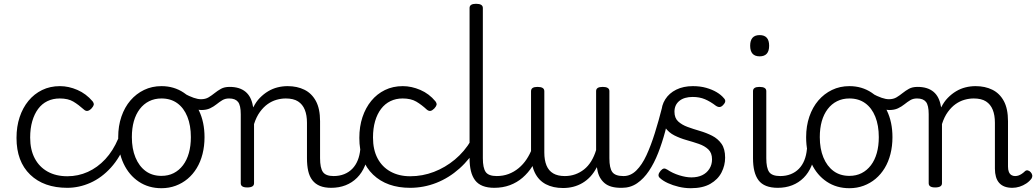

<svg xmlns="http://www.w3.org/2000/svg" viewBox="-20 -973 5461 1012"><path d="M335 17Q211 17 139 -52.5Q67 -122 67 -246Q67 -306 83.5 -355.5Q100 -405 130 -441.5Q160 -478 202 -498.5Q244 -519 296 -519Q342 -519 388 -499Q434 -479 468 -439Q476 -428 474 -420Q472 -412 462 -401Q451 -390 441.5 -388.5Q432 -387 423 -395Q394 -421 366.5 -437.5Q339 -454 295 -454Q259 -454 230 -440Q201 -426 181 -399Q161 -372 150 -334Q139 -296 139 -248Q139 -184 163 -138.5Q187 -93 231 -68.5Q275 -44 335 -44Q347 -44 354 -34.5Q361 -25 361 -13.5Q361 -2 354.5 7.5Q348 17 335 17Z M334 17Q325 17 320.5 7.5Q316 -2 316 -13.5Q316 -25 321 -34.5Q326 -44 335 -44Q392 -44 443 -67Q494 -90 535 -134Q576 -178 603 -242Q608 -250 618.5 -248.5Q629 -247 638 -239Q647 -231 643 -221Q613 -143 564.5 -89.5Q516 -36 456.5 -9.5Q397 17 334 17Z M831 19Q763 19 711.5 -15.5Q660 -50 631.5 -110.5Q603 -171 603 -250Q603 -309 620 -358.5Q637 -408 667.5 -443.5Q698 -479 739.5 -499Q781 -519 831 -519Q897 -519 948.5 -484.5Q1000 -450 1029 -389.5Q1058 -329 1058 -250Q1058 -203 1047.5 -161.5Q1037 -120 1017 -87Q997 -54 969 -30.5Q941 -7 906 6Q871 19 831 19ZM831 -46Q867 -46 895.5 -60.5Q924 -75 944.5 -102Q965 -129 975.5 -166.5Q986 -204 986 -250Q986 -312 967.5 -358Q949 -404 914.5 -429Q880 -454 831 -454Q795 -454 766 -439.5Q737 -425 716.5 -398Q696 -371 685.5 -334Q675 -297 675 -250Q675 -189 694 -143Q713 -97 747.5 -71.5Q782 -46 831 -46Z M1040 -393Q1029 -393 1012.5 -398Q996 -403 978 -412Q960 -421 942 -432Q930 -439 927.5 -449Q925 -459 928 -467.5Q931 -476 937.5 -480.5Q944 -485 949 -481Q979 -465 1001 -457.5Q1023 -450 1039 -450Q1063 -450 1079.5 -460Q1096 -470 1111.5 -482.5Q1127 -495 1145 -505Q1163 -515 1190 -515Q1200 -515 1205 -505.5Q1210 -496 1210 -484Q1210 -472 1204.5 -463Q1199 -454 1187 -454Q1167 -454 1152 -445Q1137 -436 1121.5 -423.5Q1106 -411 1087 -402Q1068 -393 1040 -393Z M1726 17Q1691 17 1666.5 7Q1642 -3 1626.5 -23Q1611 -43 1604.5 -72Q1598 -101 1598 -139V-326Q1598 -366 1586.5 -394.5Q1575 -423 1551 -438.5Q1527 -454 1486 -454Q1462 -454 1437.5 -447Q1413 -440 1391 -424.5Q1369 -409 1350 -383Q1331 -357 1319 -319V-7Q1319 4 1310 9.5Q1301 15 1283 15Q1266 15 1257.5 9.5Q1249 4 1249 -7V-371Q1249 -418 1234.5 -436Q1220 -454 1188 -454Q1175 -454 1169 -463Q1163 -472 1163 -484Q1163 -496 1170 -505.5Q1177 -515 1190 -515Q1217 -515 1238 -508.5Q1259 -502 1274.5 -489Q1290 -476 1299.5 -457Q1309 -438 1313 -414L1315 -407Q1329 -436 1349.5 -457Q1370 -478 1393.5 -492Q1417 -506 1443 -512.5Q1469 -519 1496 -519Q1546 -519 1584.5 -500Q1623 -481 1645 -440.5Q1667 -400 1667 -334V-139Q1667 -88 1682 -66.5Q1697 -45 1739 -45Q1751 -45 1756.5 -35.5Q1762 -26 1761 -14Q1760 -2 1751.5 7.5Q1743 17 1726 17Z M1725 17Q1713 17 1707 7.5Q1701 -2 1702 -14Q1703 -26 1712 -35.5Q1721 -45 1738 -45Q1769 -45 1794 -55Q1819 -65 1837 -83.5Q1855 -102 1865.5 -128Q1876 -154 1879 -186Q1880 -199 1891 -203.5Q1902 -208 1912.5 -203.5Q1923 -199 1922 -186Q1919 -137 1903.5 -99.5Q1888 -62 1862 -36Q1836 -10 1801.5 3.5Q1767 17 1725 17Z M2142 17Q2019 17 1946.5 -52.5Q1874 -122 1874 -246Q1874 -306 1890.5 -355.5Q1907 -405 1937 -441.5Q1967 -478 2009 -498.5Q2051 -519 2103 -519Q2149 -519 2195.5 -499Q2242 -479 2275 -439Q2283 -428 2281 -420Q2279 -412 2269 -401Q2258 -390 2249 -388.5Q2240 -387 2230 -395Q2202 -421 2174 -437.5Q2146 -454 2102 -454Q2067 -454 2038 -440Q2009 -426 1988.5 -399Q1968 -372 1957 -334Q1946 -296 1946 -248Q1946 -184 1970 -138.5Q1994 -93 2038.5 -68.5Q2083 -44 2142 -44Q2155 -44 2161.5 -34.5Q2168 -25 2168 -13.5Q2168 -2 2161.5 7.5Q2155 17 2142 17Z M2141 17Q2132 17 2127.5 7.5Q2123 -2 2123 -13.5Q2123 -25 2128 -34.5Q2133 -44 2142 -44Q2207 -44 2267 -67Q2327 -90 2377.5 -132Q2428 -174 2463 -233Q2468 -241 2479 -237.5Q2490 -234 2497.5 -225Q2505 -216 2499 -206Q2458 -135 2402 -85Q2346 -35 2279.5 -9Q2213 17 2141 17Z M2586 17Q2550 17 2524.5 7Q2499 -3 2484 -23Q2469 -43 2462 -72Q2455 -101 2455 -139V-931Q2455 -942 2463.5 -947.5Q2472 -953 2489 -953Q2507 -953 2516 -947.5Q2525 -942 2525 -931V-139Q2525 -88 2540 -66.5Q2555 -45 2599 -45Q2610 -45 2616 -35.5Q2622 -26 2621 -14Q2620 -2 2611.5 7.5Q2603 17 2586 17Z M2584 17Q2572 17 2566 7.5Q2560 -2 2561 -14Q2562 -26 2571 -35.5Q2580 -45 2597 -45Q2632 -45 2661 -56Q2690 -67 2714 -87Q2738 -107 2755.5 -133.5Q2773 -160 2784 -189Q2789 -202 2799 -201Q2809 -200 2816.5 -191Q2824 -182 2821 -172Q2808 -131 2786 -96.5Q2764 -62 2734.5 -36.5Q2705 -11 2667.5 3Q2630 17 2584 17Z M2948 18Q2895 18 2857 -2Q2819 -22 2799 -63Q2779 -104 2779 -166V-492Q2779 -504 2787.5 -509.5Q2796 -515 2813 -515Q2831 -515 2840 -509.5Q2849 -504 2849 -492V-169Q2849 -129 2860.5 -101Q2872 -73 2896 -59Q2920 -45 2957 -45Q2986 -45 3011.5 -54Q3037 -63 3058.5 -80Q3080 -97 3096 -123Q3112 -149 3122 -182V-493Q3122 -504 3130.5 -509.5Q3139 -515 3157 -515Q3174 -515 3183 -509.5Q3192 -504 3192 -493V-139Q3192 -87 3207.5 -66Q3223 -45 3266 -45Q3277 -45 3283 -35.5Q3289 -26 3288 -14Q3287 -2 3278.5 7.5Q3270 17 3253 17Q3225 17 3203.5 11Q3182 5 3167 -7.5Q3152 -20 3142 -38Q3132 -56 3128 -81L3126 -92Q3111 -63 3092 -42.5Q3073 -22 3050 -8.5Q3027 5 3001.5 11.5Q2976 18 2948 18Z M3258 17Q3246 17 3241 7.5Q3236 -2 3237.5 -14Q3239 -26 3247 -35.5Q3255 -45 3267 -45Q3304 -45 3334 -74.5Q3364 -104 3387.5 -155Q3411 -206 3431.5 -271.5Q3452 -337 3470 -408Q3474 -423 3485.5 -425Q3497 -427 3507 -420Q3517 -413 3514 -400Q3502 -340 3486 -280Q3470 -220 3449 -166.5Q3428 -113 3400.5 -72Q3373 -31 3338 -7Q3303 17 3258 17Z M3621 19Q3589 19 3557.5 11.5Q3526 4 3500 -8Q3474 -20 3458 -35Q3450 -42 3451 -51.5Q3452 -61 3462 -73Q3471 -83 3478.5 -84.5Q3486 -86 3497 -79Q3525 -60 3560.5 -49Q3596 -38 3624 -38Q3657 -38 3681 -49.5Q3705 -61 3719 -83Q3733 -105 3733 -133Q3733 -167 3713.5 -185.5Q3694 -204 3663.5 -214.5Q3633 -225 3599 -234.5Q3565 -244 3535 -259Q3505 -274 3485.5 -301.5Q3466 -329 3466 -377Q3466 -417 3486.5 -449.5Q3507 -482 3544.5 -500.5Q3582 -519 3632 -519Q3671 -519 3702.5 -510Q3734 -501 3757.5 -487Q3781 -473 3795 -456Q3804 -447 3802.5 -438Q3801 -429 3792 -420Q3783 -410 3774 -409Q3765 -408 3754 -415Q3724 -438 3695.5 -450Q3667 -462 3631 -462Q3586 -462 3560.5 -441Q3535 -420 3535 -384Q3535 -351 3554.5 -333Q3574 -315 3604 -304Q3634 -293 3668.5 -283Q3703 -273 3733.5 -257.5Q3764 -242 3783 -215Q3802 -188 3802 -142Q3802 -101 3783 -64Q3764 -27 3724 -4Q3684 19 3621 19Z M4080 17Q4044 17 4018.5 7Q3993 -3 3978 -23Q3963 -43 3956 -72Q3949 -101 3949 -139V-493Q3949 -504 3957.5 -509.5Q3966 -515 3983 -515Q4001 -515 4010 -509.5Q4019 -504 4019 -493V-139Q4019 -88 4034 -66.5Q4049 -45 4093 -45Q4104 -45 4110 -35.5Q4116 -26 4115 -14Q4114 -2 4105.5 7.5Q4097 17 4080 17ZM3984 -676Q3959 -676 3946.5 -690Q3934 -704 3934 -732Q3934 -760 3946.5 -774Q3959 -788 3984 -788Q4009 -788 4021.5 -774Q4034 -760 4034 -732Q4034 -704 4021.5 -690Q4009 -676 3984 -676Z M4079 17Q4067 17 4061 7.5Q4055 -2 4056 -14Q4057 -26 4066 -35.5Q4075 -45 4092 -45Q4123 -45 4148 -55Q4173 -65 4191 -83.5Q4209 -102 4219.5 -128Q4230 -154 4233 -186Q4234 -199 4245 -203.5Q4256 -208 4266.5 -203.5Q4277 -199 4276 -186Q4273 -137 4257.5 -99.5Q4242 -62 4216 -36Q4190 -10 4155.5 3.5Q4121 17 4079 17Z M4457 19Q4389 19 4337.5 -15.5Q4286 -50 4257.5 -110.5Q4229 -171 4229 -250Q4229 -309 4246 -358.5Q4263 -408 4293.5 -443.5Q4324 -479 4365.5 -499Q4407 -519 4457 -519Q4523 -519 4574.5 -484.5Q4626 -450 4655 -389.5Q4684 -329 4684 -250Q4684 -203 4673.5 -161.5Q4663 -120 4643 -87Q4623 -54 4595 -30.5Q4567 -7 4532 6Q4497 19 4457 19ZM4457 -46Q4493 -46 4521.5 -60.5Q4550 -75 4570.5 -102Q4591 -129 4601.5 -166.5Q4612 -204 4612 -250Q4612 -312 4593.5 -358Q4575 -404 4540.5 -429Q4506 -454 4457 -454Q4421 -454 4392 -439.5Q4363 -425 4342.5 -398Q4322 -371 4311.5 -334Q4301 -297 4301 -250Q4301 -189 4320 -143Q4339 -97 4373.5 -71.5Q4408 -46 4457 -46Z M4666 -393Q4655 -393 4638.5 -398Q4622 -403 4604 -412Q4586 -421 4568 -432Q4556 -439 4553.5 -449Q4551 -459 4554 -467.5Q4557 -476 4563.5 -480.5Q4570 -485 4575 -481Q4605 -465 4627 -457.5Q4649 -450 4665 -450Q4689 -450 4705.5 -460Q4722 -470 4737.5 -482.5Q4753 -495 4771 -505Q4789 -515 4816 -515Q4826 -515 4831 -505.5Q4836 -496 4836 -484Q4836 -472 4830.5 -463Q4825 -454 4813 -454Q4793 -454 4778 -445Q4763 -436 4747.5 -423.5Q4732 -411 4713 -402Q4694 -393 4666 -393Z M4909 15Q4892 15 4883.5 9.5Q4875 4 4875 -7V-371Q4875 -418 4860.5 -436Q4846 -454 4814 -454Q4802 -454 4796 -463Q4790 -472 4790 -484Q4790 -496 4797 -505.5Q4804 -515 4816 -515Q4843 -515 4864 -508.5Q4885 -502 4900.5 -489Q4916 -476 4925.5 -457Q4935 -438 4939 -414L4941 -407Q4955 -436 4975.5 -457Q4996 -478 5019.5 -492Q5043 -506 5069 -512.5Q5095 -519 5122 -519Q5172 -519 5210.5 -500Q5249 -481 5271 -440.5Q5293 -400 5293 -334V-95Q5293 -78 5297.5 -67Q5302 -56 5310.5 -50.5Q5319 -45 5330 -45Q5340 -45 5348.5 -48Q5357 -51 5366 -57Q5375 -63 5383 -71Q5390 -77 5398.5 -74.5Q5407 -72 5413 -65Q5420 -57 5421 -48.5Q5422 -40 5417 -32Q5406 -17 5389.5 -6Q5373 5 5354 11Q5335 17 5316 17Q5293 17 5275.5 10.5Q5258 4 5246.5 -9Q5235 -22 5229.5 -41Q5224 -60 5224 -84V-326Q5224 -366 5212.5 -394.5Q5201 -423 5177 -438.5Q5153 -454 5112 -454Q5088 -454 5063.5 -447Q5039 -440 5017 -424.5Q4995 -409 4976 -383Q4957 -357 4945 -319V-7Q4945 4 4936 9.5Q4927 15 4909 15Z"/></svg>

Font: Playwrite US Modern Light
Style: Regular
Weight: 300
Designer: Veronika Burian, José Scaglione
Foundry: TypeTogether
Version: Version 1.003